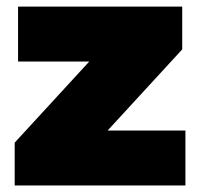

<svg xmlns="http://www.w3.org/2000/svg" viewBox="-20 -567 608 587"><path d="M24.9 0V-130.9L252.9 -378.9H35.2V-546.9H537.1V-416L309.1 -168H546.9V0Z"/></svg>

Font: Trueno Black
Style: Regular
Weight: 900
Designer: Julieta Ulanovsky
Foundry: Julieta Ulanovsky
Version: Version 3.001b | FøM Fix